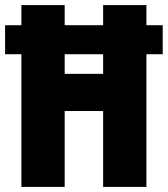

<svg xmlns="http://www.w3.org/2000/svg" viewBox="-25 -734 659 754"><path d="M59 0V-521H-5V-635H59V-714H229V-635H380V-714H550V-635H614V-521H550V0H380V-298H229V0ZM229 -444H380V-521H229Z"/></svg>

Font: Noto Sans Gujarati UI ExtraCondensed Black
Style: Regular
Weight: 900
Width: 2
Designer: Jelle Bosma - Monotype Design Team, Universal Thirst
Foundry: Monotype Imaging Inc.
Version: Version 2.106; ttfautohint (v1.8.4.7-5d5b)